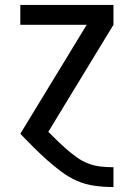

<svg xmlns="http://www.w3.org/2000/svg" viewBox="-20 -540 540 775"><path d="M437 215Q400 215 362.5 210Q325 205 291 190Q257 175 227 152.5Q197 130 169 105Q141 80 114.5 53.5Q88 27 62 0L330 -440H62V-520H438V-440L175 -8Q193 10 211.5 28Q230 46 249.5 63Q269 80 290 95Q311 110 335 119.5Q359 129 385 132Q411 135 437 135H438V215Z"/></svg>

Font: Iosevka SS04 Medium
Style: Regular
Weight: 500
Monospace: yes
Designer: Belleve Invis
Foundry: Belleve Invis
Version: Version 19.0.0; ttfautohint (v1.8.4)